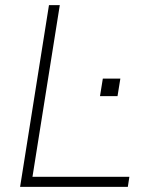

<svg xmlns="http://www.w3.org/2000/svg" viewBox="-20 -725 567 745"><path d="M58 0 170 -705H212L106 -39H482L476 0ZM368 -352 379 -420H447L436 -352Z"/></svg>

Font: Nunito Sans 12pt ExtraLight
Style: Italic
Weight: 200
Italic angle: -9°
Designer: Vernon Adams
Foundry: Vernon Adams
Version: Version 3.101;gftools[0.9.27]